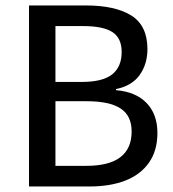

<svg xmlns="http://www.w3.org/2000/svg" viewBox="-20 -675 627 695"><path d="M289.6 -655.3Q397.5 -655.3 455.6 -618.7Q513.7 -582 513.7 -497.1Q513.7 -443.8 486.1 -404.3Q458.5 -364.7 399.9 -352.5V-348.6Q471.2 -342.8 510.5 -302.2Q549.8 -261.7 549.8 -193.8Q549.8 -129.4 519 -85.9Q488.3 -42.5 433.3 -21.2Q378.4 0 304.2 0H85V-655.3ZM420.4 -486.8Q420.4 -537.1 387 -558.8Q353.5 -580.6 281.2 -580.6H180.7V-378.4H275.9Q351.6 -378.4 386 -405.8Q420.4 -433.1 420.4 -486.8ZM456.5 -199.2Q456.5 -256.3 416.3 -282.5Q376 -308.6 293.5 -308.6H180.7V-74.7H292.5Q456.5 -74.7 456.5 -199.2Z"/></svg>

Font: Varta SemiBold
Style: Regular
Weight: 600
Designer: Joana Correia, Viktoriya Grabowska, Eben Sorkin
Foundry: Sorkin Type
Version: Version 1.003; ttfautohint (v1.3) -l 8 -r 24 -G 200 -x 12 -H